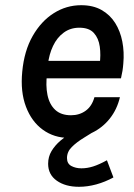

<svg xmlns="http://www.w3.org/2000/svg" viewBox="-20 -517 514 738"><path d="M416 165Q384 182.5 350 191.8Q316 201 283.5 201Q231.5 201 198.2 177.5Q165 154 165 112.5Q165 85.5 178 63.8Q191 42 212.2 23.8Q233.5 5.5 258.5 -10.2Q283.5 -26 307.5 -40.5L360.5 -23.5Q331.5 -5 303 12.2Q274.5 29.5 256 48Q237.5 66.5 237.5 90.5Q237.5 112 254.2 121Q271 130 293 130Q315 130 338 122.8Q361 115.5 391 99ZM244.5 13Q188 13 144.8 -18.2Q101.5 -49.5 79.8 -106.8Q58 -164 65.5 -241.5Q73 -321.5 105.5 -378.5Q138 -435.5 186.5 -466.2Q235 -497 292 -497Q338 -497 370.5 -478.5Q403 -460 422.8 -428.5Q442.5 -397 450.2 -357Q458 -317 454 -273Q453 -259 450.8 -244.8Q448.5 -230.5 445 -216H136.5L161 -234Q155 -188.5 162.5 -152Q170 -115.5 192.2 -94.8Q214.5 -74 253 -74Q285.5 -74 309.5 -91.5Q333.5 -109 343 -143.5H441Q430 -96.5 402 -61.2Q374 -26 333.5 -6.5Q293 13 244.5 13ZM164 -268 144.5 -283H387.5L363 -269.5Q368 -305.5 363.5 -337.8Q359 -370 340.8 -390.2Q322.5 -410.5 285 -410.5Q250.5 -410.5 224.8 -391.5Q199 -372.5 183.8 -340.2Q168.5 -308 164 -268Z"/></svg>

Font: Karla SemiBold
Style: Italic
Weight: 600
Italic angle: -8°
Designer: Jonathan Pinhorn
Version: Version 2.004;gftools[0.9.33]